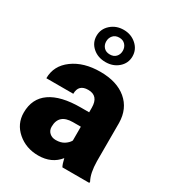

<svg xmlns="http://www.w3.org/2000/svg" viewBox="-192 -898 916 1015"><g transform="rotate(30 265.5 -391.0)"><path d="M343.8 0Q335 -16.1 328.1 -47.4Q282.7 9.8 201.2 9.8Q126.5 9.8 74.2 -35.4Q22 -80.6 22 -148.9Q22 -234.9 85.4 -278.8Q148.9 -322.8 270 -322.8H320.8V-350.6Q320.8 -423.3 257.8 -423.3Q199.2 -423.3 199.2 -365.7H34.7Q34.7 -442.4 99.9 -490.2Q165 -538.1 266.1 -538.1Q367.2 -538.1 425.8 -488.8Q484.4 -439.5 485.8 -353.5V-119.6Q486.8 -46.9 508.3 -8.3V0ZM240.7 -107.4Q271.5 -107.4 291.7 -120.6Q312 -133.8 320.8 -150.4V-234.9H272.9Q187 -234.9 187 -157.7Q187 -135.3 202.1 -121.3Q217.3 -107.4 240.7 -107.4ZM152.3 -692.9Q152.3 -734.9 184.3 -763.4Q216.3 -792 262.2 -792Q307.6 -792 339.6 -763.4Q371.6 -734.9 371.6 -692.9Q371.6 -651.4 340.1 -623.5Q308.6 -595.7 262.2 -595.7Q215.3 -595.7 183.8 -623.5Q152.3 -651.4 152.3 -692.9ZM262.2 -642.1Q285.6 -642.1 299.1 -656.7Q312.5 -671.4 312.5 -692.9Q312.5 -714.4 299.1 -729.5Q285.6 -744.6 262.2 -744.6Q238.3 -744.6 224.9 -729.5Q211.4 -714.4 211.4 -692.9Q211.4 -671.4 224.9 -656.7Q238.3 -642.1 262.2 -642.1Z"/></g></svg>

Font: Sadagaat-English
Style: Regular
Weight: 900
Designer: Ahmed alsheikh
Foundry: Ahmed alsheikh Design
Version: Version 2.137;January 17, 2018;FontCreator 11.0.0.2408 64-bi